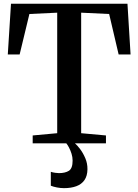

<svg xmlns="http://www.w3.org/2000/svg" viewBox="-20 -763 736 1022"><path d="M284.5 -54V-695.5L136.5 -688.5L84.5 -473H21.5L38.5 -743H658.5L675 -473H611.5L561 -688.5L412 -695.5V-54L544 -42V0H154V-42ZM320.5 238.5Q303 238.5 283.2 234.8Q263.5 231 250.5 225.5V151.5Q261 155 273.8 156.8Q286.5 158.5 294 158.5Q327 158.5 346.8 146Q366.5 133.5 366.5 92Q366.5 73.5 360.8 55.2Q355 37 347.2 22.2Q339.5 7.5 333 0H362H379Q390.5 9.5 406.2 30.2Q422 51 434 79Q446 107 445.5 138.5Q445 173.5 429.5 195.8Q414 218 386.2 228.2Q358.5 238.5 320.5 238.5Z"/></svg>

Font: Merriweather 60pt SemiBold
Style: Regular
Weight: 600
Version: Version 2.100